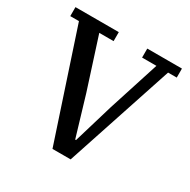

<svg xmlns="http://www.w3.org/2000/svg" viewBox="-156 -848 990 998"><g transform="rotate(30 338.5 -349.0)"><path d="M71 -644H19V-698H279V-644H193L291 -339L362 -101H367L438 -339L536 -644H450V-698H658V-644H606L393 0H284Z"/></g></svg>

Font: IBM Plex Serif Medium
Style: Regular
Weight: 500
Designer: Mike Abbink, Paul van der Laan, Pieter van Rosmalen
Foundry: Bold Monday
Version: Version 2.5